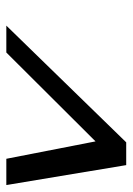

<svg xmlns="http://www.w3.org/2000/svg" viewBox="74 -787 419 607"><g transform="rotate(90 283.5 -483.5)"><path d="M482 -294 427 -576 146 -294H61L430 -673H502L565 -294Z"/></g></svg>

Font: Ibarra Real Nova SemiBold
Style: Italic
Weight: 600
Italic angle: -22°
Designer: Jose Maria Ribagorda & Octavio Pardo
Foundry: Octavio Pardo
Version: Version 1.014